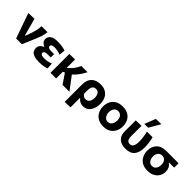

<svg xmlns="http://www.w3.org/2000/svg" viewBox="212 -2093 3594 3594"><g transform="rotate(45 2009.0 -295.5)"><path d="M190 0Q173.5 -47 156.5 -95Q139.5 -143 123.5 -189L92 -277.5Q73 -332.5 53.5 -388.5Q33.5 -444 14.5 -499L172.5 -503.5Q188 -447 207.5 -375Q227 -302.5 245 -237L265.5 -161H277.5L328 -304Q343.5 -354.5 352.8 -402.2Q362 -450 363 -499H522Q516.5 -434.5 497 -375.8Q477.5 -317 454 -261.5Q426 -196 397.8 -129.8Q369.5 -63.5 342 0Z M806 11Q716.5 11 666.8 -8.5Q617 -28 596.8 -61Q576.5 -94 576.5 -134Q576.5 -169.5 591.2 -194.2Q606 -219 627.5 -234.2Q649 -249.5 669 -256.5V-268Q637.5 -279.5 610 -306Q582.5 -332.5 582.5 -380.5Q582.5 -436.5 629.8 -474Q677 -511.5 787.5 -511.5Q825 -511.5 864 -507.2Q903 -503 936.5 -495.8Q970 -488.5 991 -479.5L979.5 -359Q935.5 -378 895.5 -385Q855.5 -392 820 -392Q773.5 -392 753.2 -379.5Q733 -367 733 -344Q733 -321.5 755.8 -308.5Q778.5 -295.5 819.5 -295.5H899.5V-207H810Q772 -207 749.5 -194.2Q727 -181.5 727 -157.5Q727 -134 748.8 -120.8Q770.5 -107.5 826.5 -107.5Q876.5 -107.5 922 -118.2Q967.5 -129 995 -143L1003 -20Q976.5 -9 925.5 1Q874.5 11 806 11Z M1099 0V-499L1248.5 -503.5V-276.5L1285.5 -312.5Q1333 -355 1366 -404Q1399 -453 1417 -499H1582Q1557 -449.5 1515.2 -386.2Q1473.5 -323 1404.5 -260L1469.5 -174Q1499.5 -134.5 1533.5 -89.5Q1567.5 -44 1601 0H1419Q1398.5 -30 1379 -59Q1359.5 -87.5 1339 -117.5L1286 -195.5L1248.5 -175.5V0Z M1672 196.5V-266Q1672 -384 1736.5 -448.2Q1801 -512.5 1919.5 -512.5Q2003.5 -512.5 2059.2 -477.8Q2115 -443 2142.8 -383.8Q2170.5 -324.5 2170.5 -250Q2170.5 -180.5 2148.8 -120.5Q2127 -60.5 2082.8 -23.5Q2038.5 13.5 1970 13.5Q1924.5 13.5 1889.8 -4.5Q1855 -22.5 1830.5 -54H1821.5V192ZM1913 -113.5Q1949 -113.5 1972.2 -133Q1995.5 -152.5 2006.5 -184.2Q2017.5 -216 2017.5 -252.5Q2017.5 -312 1992.8 -351.2Q1968 -390.5 1917 -390.5Q1821.5 -390.5 1821.5 -264V-169.5Q1835 -144 1858.5 -128.8Q1882 -113.5 1913 -113.5Z M2506 13.5Q2415.5 13.5 2356.2 -23.8Q2297 -61 2268.2 -121.2Q2239.5 -181.5 2239.5 -251Q2239.5 -325.5 2269.8 -384.8Q2300 -444 2358.8 -478.2Q2417.5 -512.5 2503 -512.5Q2591.5 -512.5 2650.2 -477.8Q2709 -443 2738.5 -383.8Q2768 -324.5 2768 -251Q2768 -175.5 2737.2 -115.8Q2706.5 -56 2648.2 -21.2Q2590 13.5 2506 13.5ZM2505.5 -108.5Q2543 -108.5 2567.2 -128.8Q2591.5 -149 2603.8 -181.5Q2616 -214 2616 -251Q2616 -316.5 2585.5 -353.5Q2555 -390.5 2505 -390.5Q2450 -390.5 2421 -350.2Q2392 -310 2392 -251Q2392 -214 2404.8 -181.5Q2417.5 -149 2442.8 -128.8Q2468 -108.5 2505.5 -108.5Z M3091.5 13.5Q2979.5 13.5 2918.2 -44.5Q2857 -102.5 2857 -207V-499L3006 -503.5V-231Q3006 -168.5 3026.2 -137Q3046.5 -105.5 3093 -105.5Q3129 -105.5 3149.2 -127Q3169.5 -148.5 3177.5 -184.2Q3185.5 -220 3185.5 -263.5Q3185.5 -320.5 3176.5 -384.2Q3167.5 -448 3154 -499H3303.5Q3318 -446 3326.5 -382.8Q3335 -319.5 3335 -253.5Q3335 -128 3278.5 -57.2Q3222 13.5 3091.5 13.5ZM3017.5 -565.5Q3039 -620.5 3061 -675.5Q3082.5 -730.5 3104 -785L3247.5 -788.5Q3214.5 -731.5 3182.5 -676.5Q3150.5 -621 3119.5 -567Z M3676 13.5Q3585.5 13.5 3526.5 -23.5Q3467.5 -60.5 3438.5 -120.5Q3409.5 -180.5 3409.5 -250Q3409.5 -362.5 3475.2 -430.8Q3541 -499 3672.5 -499H3991.5V-382H3860V-372Q3897.5 -348 3916.2 -308.2Q3935 -268.5 3935 -221.5Q3935 -155.5 3905 -102.2Q3875 -49 3817.2 -17.8Q3759.5 13.5 3676 13.5ZM3675.5 -108.5Q3713 -108.5 3737.2 -128.5Q3761.5 -148.5 3773.8 -180.5Q3786 -212.5 3786 -249Q3786 -311.5 3756.2 -348Q3726.5 -384.5 3675 -384.5Q3620 -384.5 3591 -345.8Q3562 -307 3562 -248.5Q3562 -212 3574.8 -180Q3587.5 -148 3612.8 -128.2Q3638 -108.5 3675.5 -108.5Z"/></g></svg>

Font: Heraclito
Style: Bold
Weight: 700
Designer: Kostas Bartsokas (font) & Cristiano Sobral (main changes)
Foundry: Kostas Bartsokas (font) & Cristiano Sobral (main changes)
Version: Version 1.00;July 8, 2020;FontCreator 13.0.0.2655 64-bit